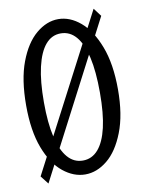

<svg xmlns="http://www.w3.org/2000/svg" viewBox="-75 -606 546 732"><g transform="rotate(-10 198.5 -240.0)"><path d="M362.3 -521.5 53.2 73.2 28.3 41.5 338.4 -553.2ZM198.2 63.5Q153.3 63.5 112.5 30.5Q71.8 -2.4 46.4 -69.1Q21 -135.7 21 -234.4Q21 -334.5 46.4 -401.9Q71.8 -469.2 112.5 -503.4Q153.3 -537.6 198.2 -537.6Q243.2 -537.6 283.7 -503.4Q324.2 -469.2 350.3 -401.4Q376.5 -333.5 376.5 -234.4Q376.5 -136.2 350.3 -69.3Q324.2 -2.4 283.7 30.5Q243.2 63.5 198.2 63.5ZM198.2 9.8Q233.4 9.8 257.6 -18.1Q281.7 -45.9 294.2 -99.6Q306.6 -153.3 306.6 -234.4Q306.6 -315.9 294.2 -370.8Q281.7 -425.8 257.6 -454.1Q233.4 -482.4 198.2 -482.4Q163.1 -482.4 139.2 -454.1Q115.2 -425.8 102.5 -370.8Q89.8 -315.9 89.8 -234.4Q89.8 -154.3 102.5 -100.1Q115.2 -45.9 139.2 -18.1Q163.1 9.8 198.2 9.8Z"/></g></svg>

Font: Scarab Serif
Style: Regular
Weight: 400
Designer: John Roberts
Foundry: Scarab
Version: 1.0